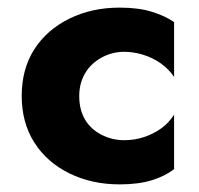

<svg xmlns="http://www.w3.org/2000/svg" viewBox="-20 -482 522 504"><path d="M188 -230Q188 -263 203 -289Q218 -315 246 -330.5Q274 -346 306 -346Q330 -346 355 -338.5Q380 -331 401.5 -316Q423 -301 437 -280V-424Q414 -440 379 -451Q344 -462 294 -462Q221 -462 162 -433Q103 -404 70 -352.5Q37 -301 37 -230Q37 -160 70 -108Q103 -56 162 -27Q221 2 294 2Q344 2 379 -9Q414 -20 437 -38V-181Q423 -159 402.5 -144.5Q382 -130 357.5 -122Q333 -114 306 -114Q274 -114 246 -128.5Q218 -143 203 -168.5Q188 -194 188 -230Z"/></svg>

Font: SpinnyJost
Style: Bold
Weight: 700
Version: Version 3.710